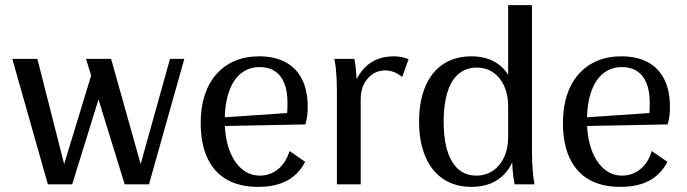

<svg xmlns="http://www.w3.org/2000/svg" viewBox="-20 -720 2683 750"><path d="M467 0 316 -490H414L541 -38H518L644 -490H700L562 0ZM167 0 28 -490H126L241 -38H218L351 -474L395 -429L262 0Z M988 10Q916 10 866 -18.5Q816 -47 790 -103Q764 -159 764 -240Q764 -300 779.5 -348Q795 -396 825 -430Q855 -464 897 -482Q939 -500 992 -500Q1053 -500 1095.5 -477Q1138 -454 1160 -410Q1182 -366 1182 -302Q1182 -284 1180 -267.5Q1178 -251 1173 -234L816 -227V-259L1139 -281L1094 -243Q1100 -263 1101.5 -277Q1103 -291 1103 -319Q1103 -364 1090.5 -395Q1078 -426 1053.5 -442Q1029 -458 994 -458Q962 -458 937 -444Q912 -430 894.5 -403.5Q877 -377 867.5 -338.5Q858 -300 858 -252V-246Q858 -199 868 -160Q878 -121 896 -93Q914 -65 939 -49.5Q964 -34 994 -34Q1035 -34 1066 -59Q1097 -84 1111 -130L1172 -88Q1147 -39 1101.5 -14.5Q1056 10 988 10Z M1296 0V-365Q1296 -390 1295 -411Q1294 -432 1292 -451.5Q1290 -471 1286 -490H1364Q1368 -471 1370 -451.5Q1372 -432 1373 -411Q1374 -390 1374 -365L1352 -364Q1369 -411 1392 -441Q1415 -471 1446.5 -485.5Q1478 -500 1519 -500Q1535 -500 1549 -497Q1563 -494 1576 -489L1551 -419Q1536 -432 1519 -438.5Q1502 -445 1484 -445Q1457 -445 1435.5 -430.5Q1414 -416 1401.5 -391Q1389 -366 1389 -334V0Z M1822 10Q1758 10 1712 -20.5Q1666 -51 1641.5 -108.5Q1617 -166 1617 -246Q1617 -294 1626 -333.5Q1635 -373 1652 -404Q1669 -435 1694 -456.5Q1719 -478 1751 -489Q1783 -500 1822 -500Q1860 -500 1890.5 -488.5Q1921 -477 1943.5 -455Q1966 -433 1978 -400L1965 -390V-700H2058V-125Q2058 -103 2059 -82.5Q2060 -62 2062 -42Q2064 -22 2068 0H1990Q1987 -16 1985 -31.5Q1983 -47 1982 -62Q1981 -77 1980.5 -92.5Q1980 -108 1980 -125L1989 -107Q1977 -69 1953.5 -43Q1930 -17 1897 -3.5Q1864 10 1822 10ZM1841 -34Q1869 -34 1891.5 -45Q1914 -56 1930.5 -76Q1947 -96 1956 -123.5Q1965 -151 1965 -185V-305Q1965 -350 1949.5 -384Q1934 -418 1906.5 -437Q1879 -456 1842 -456Q1817 -456 1796.5 -447Q1776 -438 1760.5 -421Q1745 -404 1734.5 -378Q1724 -352 1718.5 -319Q1713 -286 1713 -245Q1713 -143 1746 -88.5Q1779 -34 1841 -34Z M2403 10Q2331 10 2281 -18.5Q2231 -47 2205 -103Q2179 -159 2179 -240Q2179 -300 2194.5 -348Q2210 -396 2240 -430Q2270 -464 2312 -482Q2354 -500 2407 -500Q2468 -500 2510.5 -477Q2553 -454 2575 -410Q2597 -366 2597 -302Q2597 -284 2595 -267.5Q2593 -251 2588 -234L2231 -227V-259L2554 -281L2509 -243Q2515 -263 2516.5 -277Q2518 -291 2518 -319Q2518 -364 2505.5 -395Q2493 -426 2468.5 -442Q2444 -458 2409 -458Q2377 -458 2352 -444Q2327 -430 2309.5 -403.5Q2292 -377 2282.5 -338.5Q2273 -300 2273 -252V-246Q2273 -199 2283 -160Q2293 -121 2311 -93Q2329 -65 2354 -49.5Q2379 -34 2409 -34Q2450 -34 2481 -59Q2512 -84 2526 -130L2587 -88Q2562 -39 2516.5 -14.5Q2471 10 2403 10Z"/></svg>

Font: Sutasoma
Style: Regular
Weight: 400
Designer: Izhar Fathurrohim, Akbar Rohmanto, Arusyal Khofiqoini
Foundry: Kiwari Kolektiv
Version: Version 1.102